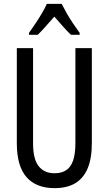

<svg xmlns="http://www.w3.org/2000/svg" viewBox="-20 -963 562 993"><path d="M455 -224Q455 -143 433 -91.5Q411 -40 368.5 -15Q326 10 262 10Q167 10 117 -47Q67 -104 67 -223V-714H151V-222Q151 -140 180 -103.5Q209 -67 262 -67Q298 -67 322 -82.5Q346 -98 358 -132.5Q370 -167 370 -223V-714H455ZM299 -943Q310 -921 325 -894.5Q340 -868 358 -841.5Q376 -815 392 -793V-783H347Q326 -803 305 -827Q284 -851 261 -877Q238 -851 215.5 -825.5Q193 -800 175 -783H130V-793Q148 -818 165.5 -844.5Q183 -871 198 -896.5Q213 -922 222 -943Z"/></svg>

Font: Noto Sans Thai ExtraCondensed
Style: Regular
Weight: 400
Width: 2
Designer: Monotype Design Team
Foundry: Monotype Imaging Inc.
Version: Version 2.002